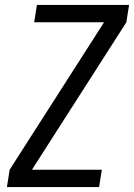

<svg xmlns="http://www.w3.org/2000/svg" viewBox="-20 -755 541 775"><path d="M8 0 19 -70 400 -665H118L129 -735H501L490 -665L109 -70H391L380 0Z"/></svg>

Font: Iosevka SS18
Style: Italic
Weight: 400
Italic angle: -9°
Monospace: yes
Designer: Belleve Invis
Foundry: Belleve Invis
Version: Version 25.1.1; ttfautohint (v1.8.4)